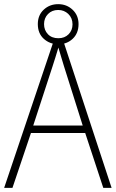

<svg xmlns="http://www.w3.org/2000/svg" viewBox="-20 -904 557 924"><path d="M477 0 390 -264H129L40 0H0L241 -715H282L517 0ZM288 -585Q282 -605 275 -628Q268 -651 261 -675Q254 -652 247 -629Q240 -606 233 -585L140 -300H378ZM261 -691Q220 -691 191 -717Q162 -743 162 -788Q162 -831 190.5 -857.5Q219 -884 260 -884Q301 -884 329.5 -857Q358 -830 358 -788Q358 -744 330 -717.5Q302 -691 261 -691ZM261 -720Q291 -720 310 -739Q329 -758 329 -787Q329 -817 309 -836.5Q289 -856 260 -856Q230 -856 211 -836.5Q192 -817 192 -788Q192 -759 210.5 -739.5Q229 -720 261 -720Z"/></svg>

Font: Noto Sans Lao Looped SemiCondensed ExtraLight
Style: Regular
Weight: 200
Width: 4
Designer: Mark Frömberg, Ben Mitchell
Foundry: The Fontpad Ltd
Version: Version 1.002; ttfautohint (v1.8.4.7-5d5b)